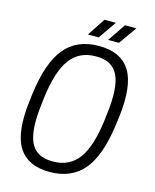

<svg xmlns="http://www.w3.org/2000/svg" viewBox="-138 -1042 925 1145"><g transform="rotate(15 324.5 -469.5)"><path d="M361.8 -950.2H432.1L356 -839.8H289.1ZM488.8 -950.2H559.1L481 -839.8H414.1ZM372.1 -791Q508.8 -791 564.9 -700Q621.1 -608.9 596.2 -410.2L590.8 -370.1Q565.4 -169.9 490.2 -79.3Q415 11.2 279.8 11.2Q143.6 11.2 87.2 -80.1Q30.8 -171.4 56.2 -370.1L61 -410.2Q86.4 -610.4 161.6 -700.7Q236.8 -791 372.1 -791ZM277.8 -54.2H285.2Q384.3 -54.2 440.4 -129.6Q496.6 -205.1 517.1 -370.1L522 -410.2Q543 -576.7 507.6 -651.4Q472.2 -726.1 374 -726.1H367.2Q268.1 -726.1 211.7 -650.6Q155.3 -575.2 134.8 -410.2L129.9 -370.1Q108.9 -203.6 144.3 -128.9Q179.7 -54.2 277.8 -54.2Z"/></g></svg>

Font: Cooper Hewitt
Style: Book Italic
Weight: 706
Designer: Village Type and Design LLC
Foundry: Cooper Hewitt Smithsonian Design Museum
Version: 1.000